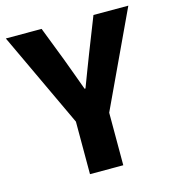

<svg xmlns="http://www.w3.org/2000/svg" viewBox="-108 -735 740 819"><g transform="rotate(-15 262.5 -326.0)"><path d="M189 0V-232L-8 -652H150L208 -502Q222 -465 234.5 -430.5Q247 -396 261 -358H265Q279 -396 292.5 -430.5Q306 -465 320 -502L379 -652H533L336 -232V0Z"/></g></svg>

Font: Giro Regular
Style: Bold
Weight: 700
Designer: Paul D. Hunt
Foundry: Adobe Systems Incorporated
Version: Version 1.000;PS 1.0;hotconv 1.0.88;makeotf.lib2.5.647800